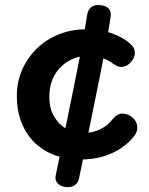

<svg xmlns="http://www.w3.org/2000/svg" viewBox="-20 -783 610 786"><path d="M514 -603Q525 -593 528.5 -584Q532 -575 532 -566Q532 -553 524 -539.5Q516 -526 503 -517.5Q490 -509 477 -509Q466 -509 457.5 -513.5Q449 -518 436 -527Q419 -540 391.5 -547Q364 -554 334 -554Q309 -554 282 -543.5Q255 -533 232.5 -512.5Q210 -492 196 -460.5Q182 -429 182 -386Q182 -339 201.5 -306Q221 -273 251.5 -255.5Q282 -238 314 -238Q357 -238 387.5 -252.5Q418 -267 434 -287Q458 -318 480 -318Q505 -318 523.5 -301Q542 -284 542 -259Q542 -242 528 -224Q508 -199 477 -177.5Q446 -156 404 -143Q362 -130 307 -130Q253 -130 206 -147Q159 -164 124 -197Q89 -230 69 -279Q49 -328 49 -391Q49 -448 70.5 -497Q92 -546 130 -583.5Q168 -621 220 -642Q272 -663 332 -663Q393 -663 439.5 -646Q486 -629 514 -603ZM337 -724Q341 -745 355.5 -755Q370 -765 391 -762Q414 -760 425 -747.5Q436 -735 433 -715Q427 -675 416.5 -616Q406 -557 392 -486.5Q378 -416 362.5 -340.5Q347 -265 332 -191.5Q317 -118 304 -55Q300 -34 285.5 -24.5Q271 -15 250 -17Q228 -20 216 -32.5Q204 -45 208 -64Q221 -127 236 -200.5Q251 -274 266.5 -349.5Q282 -425 296 -495.5Q310 -566 320.5 -625Q331 -684 337 -724Z"/></svg>

Font: Playpen Sans SemiBold
Style: Regular
Weight: 600
Designer: Laura Meseguer, Veronika Burian, José Scaglione
Foundry: TypeTogether
Version: Version 1.001